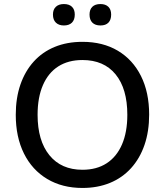

<svg xmlns="http://www.w3.org/2000/svg" viewBox="-20 -921 815 950"><path d="M388 9Q288 9 213.5 -35.5Q139 -80 98.5 -161.5Q58 -243 58 -353Q58 -436 81 -502.5Q104 -569 147 -616.5Q190 -664 251 -689Q312 -714 388 -714Q489 -714 563 -670Q637 -626 677.5 -545Q718 -464 718 -354Q718 -271 695 -204Q672 -137 628.5 -89Q585 -41 524 -16Q463 9 388 9ZM388 -81Q458 -81 507.5 -113Q557 -145 583.5 -206Q610 -267 610 -353Q610 -482 552 -553Q494 -624 388 -624Q318 -624 268.5 -592.5Q219 -561 192.5 -500Q166 -439 166 -353Q166 -225 224.5 -153Q283 -81 388 -81ZM477 -795Q451 -795 437 -809Q423 -823 423 -849Q423 -874 437 -887.5Q451 -901 477 -901Q502 -901 516 -887.5Q530 -874 530 -849Q530 -823 516.5 -809Q503 -795 477 -795ZM296 -795Q271 -795 256.5 -809Q242 -823 242 -849Q242 -874 256.5 -887.5Q271 -901 296 -901Q322 -901 336 -887.5Q350 -874 350 -849Q350 -823 336 -809Q322 -795 296 -795Z"/></svg>

Font: Nunito SemiBold
Style: Regular
Weight: 600
Designer: Vernon Adams
Foundry: Vernon Adams
Version: Version 3.602